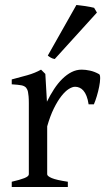

<svg xmlns="http://www.w3.org/2000/svg" viewBox="-20 -747 436 767"><path d="M376 -450.7Q380.4 -447.8 380.1 -433.6Q379.9 -419.4 376.2 -400.9Q372.6 -382.3 366.7 -362.8Q360.8 -343.3 355 -330.1H334Q331.1 -349.6 325.7 -363.3Q320.3 -377 313.2 -385Q306.2 -393.1 297.6 -396.7Q289.1 -400.4 279.8 -400.4Q269 -400.4 254.6 -391.4Q240.2 -382.3 225.1 -363Q210 -343.8 195.1 -313.7Q180.2 -283.7 168.5 -242.2V-50.8Q168.5 -43.5 186.8 -35.6Q205.1 -27.8 251 -21V0H26.9V-21Q59.1 -28.3 77.1 -35.4Q95.2 -42.5 95.2 -50.8V-335Q95.2 -351.1 94.2 -362.1Q93.3 -373 91.8 -379.9Q90.3 -386.7 88.1 -390.6Q85.9 -394.5 84 -397Q80.6 -400.4 76.4 -402.6Q72.3 -404.8 65.7 -406.2Q59.1 -407.7 49.8 -408.4Q40.5 -409.2 26.9 -410.2V-429.7Q58.6 -438 89.1 -446.5Q119.6 -455.1 144 -468.8L161.1 -451.7L167.5 -340.8Q180.7 -367.7 196 -391.1Q211.4 -414.6 229 -431.9Q246.6 -449.2 265.9 -459Q285.2 -468.8 306.2 -468.8Q321.8 -468.8 339.8 -464.8Q357.9 -460.9 376 -450.7ZM198.7 -511.2Q189.9 -512.7 183.1 -516.6Q176.3 -520.5 170.9 -524.9L285.2 -727.1Q291 -726.6 300.5 -725.3Q310.1 -724.1 320.6 -722.7Q331.1 -721.2 340.8 -719.2Q350.6 -717.3 356 -715.8L367.2 -696.8Z"/></svg>

Font: Gentium Unicode
Style: Regular
Weight: 400
Version: Version 1.009